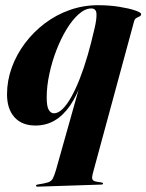

<svg xmlns="http://www.w3.org/2000/svg" viewBox="-20 -473 562 738"><path d="M293 -167 296.5 -165Q276 -106 249.5 -67.5Q223 -29 190 -9.8Q157 9.5 116.5 9.5Q64 9.5 35.5 -22.5Q7 -54.5 7 -110.5Q7 -163 25.2 -213.2Q43.5 -263.5 76 -306.8Q108.5 -350 152 -383Q195.5 -416 247.8 -434.5Q300 -453 356.5 -453Q400 -453 437.8 -447Q475.5 -441 499 -433Q522.5 -425 522.5 -419Q522.5 -413 516.8 -410.2Q511 -407.5 504.5 -404Q498 -400.5 495.5 -391.5L338.5 187Q332.5 208 334.8 215.2Q337 222.5 349.5 225L368 228Q371.5 228.5 373.8 229.5Q376 230.5 376 233Q376 234.5 374.2 235.5Q372.5 236.5 368.5 236.5L125 244.5Q122 244.5 120.2 243.8Q118.5 243 118.5 241Q118.5 239 120.2 237.8Q122 236.5 126 236Q152 232 164.5 228Q177 224 182.8 213.5Q188.5 203 195 181ZM159.5 -98.5Q159.5 -63.5 167.5 -50.5Q175.5 -37.5 187.5 -37.5Q203.5 -37.5 220.2 -53.8Q237 -70 253.8 -99.8Q270.5 -129.5 286.5 -170.2Q302.5 -211 316.8 -260Q331 -309 343.5 -364Q352 -400 350.8 -420.2Q349.5 -440.5 331 -440.5Q307.5 -440.5 283 -419Q258.5 -397.5 236.5 -361.5Q214.5 -325.5 197.2 -281Q180 -236.5 169.8 -189.2Q159.5 -142 159.5 -98.5Z"/></svg>

Font: Fraunces 120pt
Style: Bold Italic
Weight: 700
Italic angle: -16°
Version: Version 1.000;[b76b70a41]